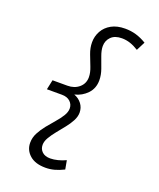

<svg xmlns="http://www.w3.org/2000/svg" viewBox="-167 -811 933 1130"><g transform="rotate(20 300.0 -246.0)"><path d="M256 219Q192 219 157 188Q122 157 122 111Q122 79 137 50Q152 21 174.5 -7Q197 -35 219.5 -60.5Q242 -86 257 -110.5Q272 -135 272 -157Q272 -183 253 -200.5Q234 -218 201 -218H107L120 -279H213Q257 -279 286 -304Q315 -329 315 -369Q315 -397 302 -430Q289 -463 275.5 -498.5Q262 -534 262 -569Q262 -607 280 -639.5Q298 -672 333 -691.5Q368 -711 419 -711Q455 -711 487.5 -701.5Q520 -692 553 -672L525 -617Q498 -634 472.5 -642.5Q447 -651 420 -651Q376 -651 352.5 -627.5Q329 -604 329 -569Q329 -543 341.5 -509.5Q354 -476 366.5 -441Q379 -406 379 -373Q379 -322 347 -288.5Q315 -255 269 -244Q299 -233 317 -209Q335 -185 335 -154Q335 -129 321 -102.5Q307 -76 286 -50Q265 -24 244 2Q223 28 209 52Q195 76 195 98Q195 124 213 141Q231 158 264 158Q286 158 311.5 151.5Q337 145 360 134L370 189Q340 204 312.5 211.5Q285 219 256 219Z"/></g></svg>

Font: Red Hat Mono
Style: Italic
Weight: 400
Italic angle: -12°
Monospace: yes
Designer: Pentagram, MCKL
Foundry: MCKL
Version: Version 1.030